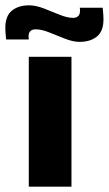

<svg xmlns="http://www.w3.org/2000/svg" viewBox="-57 -709 408 720"><path d="M211 -9H51V-496H211ZM241 -552Q217 -552 186.5 -564Q156 -576 127.5 -587.5Q99 -599 77 -599Q50 -599 50 -572Q50 -570 50.5 -567Q51 -564 51 -561H-34Q-34 -561 -35.5 -576.5Q-37 -592 -37 -605Q-37 -649 -12.5 -669Q12 -689 52 -689Q77 -689 107 -677.5Q137 -666 166 -654Q195 -642 217 -642Q228 -642 235.5 -648Q243 -654 243 -669Q243 -671 243 -674Q243 -677 242 -680H328Q328 -680 329.5 -665Q331 -650 331 -636Q331 -592 306.5 -572Q282 -552 241 -552Z"/></svg>

Font: Bakbak One
Style: Regular
Weight: 400
Designer: Saumya Kishore and Sanchit Sawaria
Foundry: A Good Feeling
Version: Version 1.003; ttfautohint (v1.8.3)